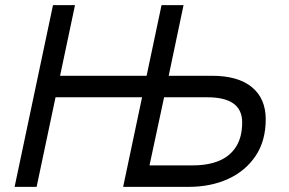

<svg xmlns="http://www.w3.org/2000/svg" viewBox="-20 -730 1127 750"><path d="M37 0 187 -710H273L123 0ZM189 -350 207 -434H622L604 -350ZM461 0 611 -710H697L639 -434H808Q910 -434 964 -389.5Q1018 -345 1018 -264Q1018 -180 978.5 -121Q939 -62 871 -31Q803 0 716 0ZM564 -84H733Q793 -84 836 -102Q879 -120 902.5 -157.5Q926 -195 926 -252Q926 -301 892 -325.5Q858 -350 790 -350H621Z"/></svg>

Font: Geist
Style: Italic
Weight: 400
Italic angle: -12°
Designer: Basement.studio, Andrés Briganti, Mateo Zaragoza
Foundry: Basement.studio, Vercel, Andrés Briganti, Guido Ferreyra, Mateo Zaragoza
Version: Version 1.500